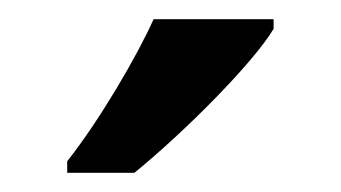

<svg xmlns="http://www.w3.org/2000/svg" viewBox="-20 -786 355 200"><path d="M50 -606H120C174 -650 245 -722 265 -756V-766H140C123 -728 84 -661 50 -618Z"/></svg>

Font: Kathrein 67 Medium Condensed
Style: Regular
Weight: 500
Width: 3
Designer: Lazydogs Typefoundry, based on Open Sans by Ascender Corporation
Foundry: Lazydogs Typefoundry
Version: Version 1.003;PS 001.003;hotconv 1.0.88;makeotf.lib2.5.64775